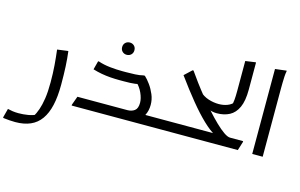

<svg xmlns="http://www.w3.org/2000/svg" viewBox="-169 -1067 2548 1633"><g transform="rotate(15 1105.0 -250.0)"><path d="M-32 168Q-13 173 11.5 176.5Q36 180 64 180Q105 180 147 173Q189 166 225 148L194 172Q213 141 227.5 99.5Q242 58 251 -1Q260 -60 260 -144Q260 -225 254.5 -294Q249 -363 241 -428L329 -440H337Q345 -376 348.5 -308Q352 -240 352 -148Q352 -43 334.5 33.5Q317 110 281 160.5Q245 211 189 235.5Q133 260 56 260Q30 260 5 258Q-20 256 -36 254Q-52 252 -52 252V244Z M850 0V-85H1256V-20L1236 0ZM484 -8 512 -85H951Q989 -85 1014.5 -104Q1040 -123 1040 -173Q1040 -211 1019 -258Q998 -305 958 -342L1007 -327Q977 -321 956.5 -318.5Q936 -316 914 -315Q892 -314 856 -314H820Q780 -314 740 -317Q700 -320 661.5 -327Q623 -334 584 -346L604 -422H612Q659 -406 716 -400Q773 -394 824 -394H856Q895 -394 936.5 -396Q978 -398 1008 -406H1020Q1045 -383 1070.5 -347.5Q1096 -312 1114 -269Q1132 -226 1132 -179Q1132 -127 1110.5 -86Q1089 -45 1045 -22L1001 -7Q985 -3 967.5 -1.5Q950 0 930 0H484ZM824 -538Q801 -538 785.5 -553Q770 -568 770 -592Q770 -616 785.5 -631Q801 -646 824 -646Q847 -646 862.5 -631Q878 -616 878 -592Q878 -568 862.5 -553Q847 -538 824 -538Z M1856 -85H1971V-77L1947 0H1236V-65L1256 -85H1751L1726 -73Q1678 -99 1617.5 -156.5Q1557 -214 1486.5 -300Q1416 -386 1336 -496L1400 -556H1408Q1435 -517 1472 -467Q1509 -417 1552 -364Q1595 -311 1639 -261.5Q1683 -212 1724.5 -172Q1766 -132 1800 -108.5Q1834 -85 1856 -85Z M1605 -279 1515 -401Q1550 -366 1596 -351Q1642 -336 1688 -336Q1728 -336 1763 -349Q1798 -362 1820 -390L1799 -350Q1806 -376 1809 -405.5Q1812 -435 1812 -484V-748L1896 -760H1904V-520Q1904 -421 1877.5 -363.5Q1851 -306 1803.5 -281Q1756 -256 1692 -256Q1671 -256 1649 -261Q1627 -266 1605 -279Z M2074 -748 2174 -760V-752Q2170 -734 2168.5 -707Q2167 -680 2166.5 -652Q2166 -624 2166 -604V0H2074Z"/></g></svg>

Font: Kufam
Style: Italic
Weight: 400
Italic angle: -11°
Designer: Artur Schmal
Foundry: Original Type
Version: Version 1.301; ttfautohint (v1.8.3)